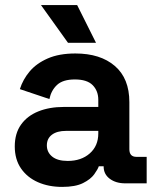

<svg xmlns="http://www.w3.org/2000/svg" viewBox="-20 -720 618 754"><path d="M224 14Q171 14 129 -4.5Q87 -23 62.5 -58.5Q38 -94 38 -145Q38 -196 62.5 -230.5Q87 -265 130.5 -282.5Q174 -300 230 -300H366V-328Q366 -363 344 -385.5Q322 -408 274 -408Q227 -408 204 -386.5Q181 -365 174 -331L58 -370Q70 -408 96.5 -439.5Q123 -471 167.5 -490.5Q212 -510 276 -510Q374 -510 431 -461Q488 -412 488 -319V-134Q488 -104 516 -104H556V0H472Q435 0 411 -18Q387 -36 387 -66V-67H368Q364 -55 350 -35.5Q336 -16 306 -1Q276 14 224 14ZM246 -88Q299 -88 332.5 -117.5Q366 -147 366 -196V-206H239Q204 -206 184 -191Q164 -176 164 -149Q164 -122 185 -105Q206 -88 246 -88ZM357 -552H247L141 -700H283Z"/></svg>

Font: Space Grotesk Variable Light
Style: Regular
Weight: 300
Designer: Florian Karsten
Foundry: Florian Karsten
Version: Version 2.000